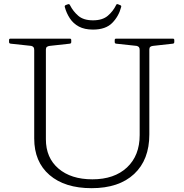

<svg xmlns="http://www.w3.org/2000/svg" viewBox="-20 -928 912 954"><path d="M722 -260Q722 -134 646.5 -63.5Q571 7 435 7Q302 7 226 -58.5Q150 -124 150 -240V-736H208V-236Q208 -144 270.5 -90.5Q333 -37 439 -37Q548 -37 611 -96Q674 -155 674 -257V-736H722ZM25 -729Q25 -736 32 -736H327Q334 -736 334 -729V-719Q334 -712 327 -711L227 -700Q218 -699 213 -695Q208 -691 208 -682V-516H150V-679Q150 -689 146.5 -693.5Q143 -698 135 -700L33 -711Q25 -712 25 -719ZM550 -729Q550 -736 557 -736H839Q846 -736 846 -729V-719Q846 -712 839 -711L740 -700Q731 -699 726.5 -695Q722 -691 722 -682V-516H674V-679Q674 -689 670.5 -693.5Q667 -698 659 -700L557 -711Q550 -712 550 -719ZM442 -781Q400 -781 372 -796Q344 -811 327 -837Q310 -863 302 -893Q300 -900 307 -903L318 -907Q325 -909 328 -902Q343 -872 369 -849.5Q395 -827 442 -827Q489 -827 515.5 -849.5Q542 -872 557 -903Q559 -909 566 -907L578 -902Q584 -900 582 -893Q570 -847 537.5 -814Q505 -781 442 -781Z"/></svg>

Font: Hahmlet ExtraLight
Style: Regular
Weight: 250
Designer: Minjoo Ham & Mark Frömberg
Foundry: hypertype
Version: Version 1.002